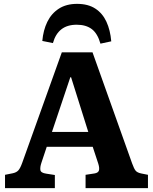

<svg xmlns="http://www.w3.org/2000/svg" viewBox="-20 -974 793 994"><path d="M6 0V-69L46 -77Q65 -81 75 -92Q85 -103 95 -131L300 -703H459L664 -128Q674 -100 682.5 -90Q691 -80 711 -76L746 -69V0H423V-69L469 -76Q488 -79 492 -91Q496 -103 489 -126L460 -214H222L194 -130Q187 -109 189 -94Q191 -79 219 -75L264 -68V0ZM249 -291H437L348 -574H344ZM379 -954Q436 -954 473.5 -929.5Q511 -905 531 -861.5Q551 -818 556 -760L500 -748Q485 -801 455 -823.5Q425 -846 377 -846Q328 -846 297.5 -822Q267 -798 254 -751L199 -762Q204 -818 225 -861Q246 -904 284.5 -929Q323 -954 379 -954Z"/></svg>

Font: Literata 18pt
Style: Bold
Weight: 700
Designer: Latin by Veronika Burian and Jose Scaglione. Greek by Irene Vlachou. Cyrillic by Vera Evstafieva.
Foundry: TypeTogether
Version: Version 3.103;gftools[0.9.29]